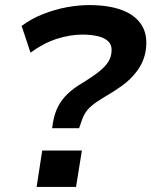

<svg xmlns="http://www.w3.org/2000/svg" viewBox="-20 -735 595 755"><path d="M185 -231 188 -251Q194 -288 208 -315.5Q222 -343 246 -366Q270 -389 306 -410Q332 -426 356.5 -443.5Q381 -461 397.5 -480.5Q414 -500 418 -525Q422 -555 407.5 -570.5Q393 -586 365.5 -592.5Q338 -599 305 -599Q256 -599 204 -582.5Q152 -566 100 -528L65 -633Q104 -662 150 -680Q196 -698 242.5 -706.5Q289 -715 331 -715Q408 -715 460.5 -695Q513 -675 537.5 -635.5Q562 -596 553 -536Q546 -493 520.5 -458Q495 -423 460 -398Q425 -373 393 -355Q361 -336 341.5 -320Q322 -304 312 -285Q302 -266 295 -242L291 -231ZM124 0 146 -143H302L279 0Z"/></svg>

Font: Nunito Sans 6pt
Style: Bold Italic
Weight: 700
Italic angle: -9°
Version: Version 3.101;gftools[0.9.27]